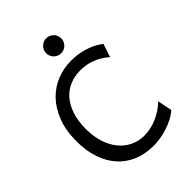

<svg xmlns="http://www.w3.org/2000/svg" viewBox="-265 -1057 1193 1193"><g transform="rotate(-45 331.0 -460.5)"><path d="M600.6 -68.4Q579.1 -48.3 550.3 -33.4Q521.5 -18.6 490 -8.3Q458.5 2 426.3 7.1Q394 12.2 366.2 12.2Q292 12.2 232.9 -12.9Q173.8 -38.1 132.3 -84.7Q90.8 -131.3 68.6 -197.8Q46.4 -264.2 46.4 -346.7Q46.4 -440.9 73.7 -512Q101.1 -583 146.7 -630.4Q192.4 -677.7 252 -701.4Q311.5 -725.1 376 -725.1Q402.3 -725.1 429.7 -721.7Q457 -718.3 484.6 -710.4Q512.2 -702.6 539.6 -689.5Q566.9 -676.3 593.3 -656.7L564 -568.8Q541 -589.4 517.1 -603.5Q493.2 -617.7 469.2 -626.2Q445.3 -634.8 421.6 -638.4Q397.9 -642.1 376 -642.1Q324.7 -642.1 281.7 -624.3Q238.8 -606.4 207.8 -570.8Q176.8 -535.2 159.2 -482.2Q141.6 -429.2 141.6 -358.9Q141.6 -293 158.9 -240.2Q176.3 -187.5 206.8 -150.4Q237.3 -113.3 279.3 -93.3Q321.3 -73.2 371.1 -73.2Q398.9 -73.2 427.5 -79.6Q456.1 -85.9 483.4 -97.9Q510.7 -109.9 535.6 -126.5Q560.5 -143.1 581.1 -163.6ZM300.3 -866.7Q300.3 -880.4 305.4 -892.3Q310.5 -904.3 319.6 -913.3Q328.6 -922.4 340.6 -927.5Q352.5 -932.6 366.2 -932.6Q379.9 -932.6 391.8 -927.5Q403.8 -922.4 412.8 -913.3Q421.9 -904.3 427 -892.3Q432.1 -880.4 432.1 -866.7Q432.1 -853 427 -841.1Q421.9 -829.1 412.8 -820.1Q403.8 -811 391.8 -805.9Q379.9 -800.8 366.2 -800.8Q352.5 -800.8 340.6 -805.9Q328.6 -811 319.6 -820.1Q310.5 -829.1 305.4 -841.1Q300.3 -853 300.3 -866.7Z"/></g></svg>

Font: Andika Phon
Style: Regular
Weight: 400
Designer: Victor Gaultney, Annie Olsen, Julie Remington, Don Collingsworth, Eric Hays, Becca Hirsbrunner
Foundry: SIL International
Version: Version 5.000